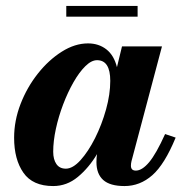

<svg xmlns="http://www.w3.org/2000/svg" viewBox="-20 -616 624 646"><path d="M203 -596H443V-560H203ZM571 -153Q534 -63 492.5 -26.5Q451 10 399 10Q350 10 327.2 -10.5Q304.5 -31 304.5 -70.5Q304.5 -86.5 306.5 -97.5Q279 -51.5 242 -20.8Q205 10 159 10Q90 10 58.8 -34.8Q27.5 -79.5 27.5 -152.5Q27.5 -210 49.2 -266.2Q71 -322.5 107.5 -368.5Q144 -414.5 188 -442.2Q232 -470 276 -470Q312 -470 337.8 -450Q363.5 -430 373.5 -390L390.5 -460H525L422.5 -74Q420.5 -66 420.5 -58.5Q420.5 -42 437 -42Q458 -42 481.8 -70.2Q505.5 -98.5 535.5 -165ZM351 -344Q351 -413.5 306.5 -413.5Q287.5 -413.5 267 -393.2Q246.5 -373 227.2 -339.2Q208 -305.5 192.5 -264.8Q177 -224 168 -182.5Q159 -141 159 -105.5Q159 -79.5 169.8 -64Q180.5 -48.5 201.5 -48.5Q225 -48.5 251 -77.2Q277 -106 299.8 -151.2Q322.5 -196.5 336.8 -247.8Q351 -299 351 -344Z"/></svg>

Font: Bodoni* 06pt
Style: Bold Italic
Weight: 700
Italic angle: -13°
Version: Version 2.3